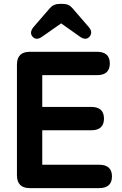

<svg xmlns="http://www.w3.org/2000/svg" viewBox="-20 -966 628 986"><path d="M133 0Q67 0 67 -66V-634Q67 -700 133 -700H478Q544 -700 544 -640Q544 -580 478 -580H197V-417H448Q514 -417 514 -357Q514 -297 448 -297H197V-120H489Q555 -120 555 -60Q555 0 489 0ZM236 -924Q255 -946 285 -946H303Q334 -946 352 -924L435 -828Q459 -801 440 -778Q421 -756 390 -778L294 -846L197 -778Q166 -756 147 -778Q129 -799 153 -828Z"/></svg>

Font: Zen Maru Gothic Black
Style: Regular
Weight: 900
Designer: Yoshimichi Ohira
Foundry: Positype
Version: Version 1.001